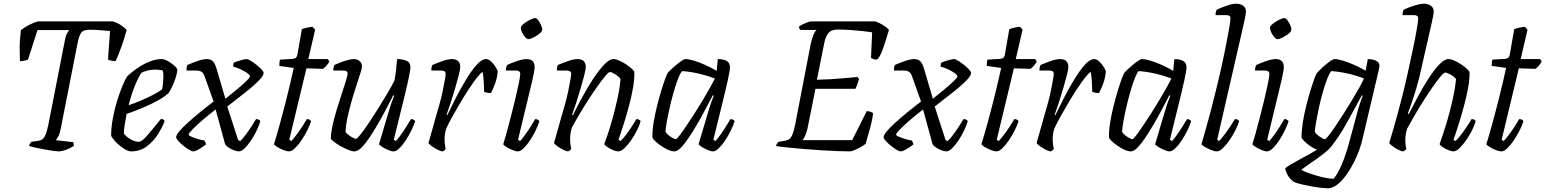

<svg xmlns="http://www.w3.org/2000/svg" viewBox="-20 -820 8371 1040"><path d="M296 0Q288 0 266.5 -3Q245 -6 218.5 -11Q192 -16 169.5 -21Q147 -26 137 -30Q141 -43 150 -52L179 -56Q195 -57 206 -63Q217 -69 225.5 -87.5Q234 -106 242 -145L331 -599Q335 -623 342 -636.5Q349 -650 355 -657H183L132 -498Q128 -495 115.5 -492Q103 -489 88 -489Q87 -511 86.5 -553Q86 -595 93 -657Q111 -671 138 -685Q165 -699 186 -704H591Q617 -696 637 -682.5Q657 -669 666 -657Q652 -606 635 -559.5Q618 -513 606 -489Q592 -489 580.5 -492Q569 -495 565 -498L576 -652Q557 -654 523.5 -656.5Q490 -659 466 -659Q430 -659 419 -641.5Q408 -624 402 -595L309 -123Q304 -97 296 -81.5Q288 -66 281 -61L376 -50Q378 -48 379 -43Q380 -38 380 -30Q361 -17 337.5 -8.5Q314 0 296 0Z M690 0Q676 0 655.5 -12Q635 -24 614.5 -43.5Q594 -63 582 -84Q582 -129 591 -178Q600 -227 614 -272.5Q628 -318 642.5 -353Q657 -388 668 -405Q677 -415 697 -431Q717 -447 743 -463Q769 -479 798 -489.5Q827 -500 856 -500Q870 -500 889.5 -489Q909 -478 924.5 -464Q940 -450 941 -441Q937 -409 922 -372.5Q907 -336 894 -317Q876 -299 840 -278.5Q804 -258 758.5 -238.5Q713 -219 666 -203Q660 -172 655.5 -144.5Q651 -117 651 -97Q660 -82 685 -67Q710 -52 731 -52Q748 -52 776.5 -85Q805 -118 852 -176Q867 -175 872 -164Q859 -130 835 -92Q811 -54 775 -27Q739 0 690 0ZM677 -250Q709 -261 743.5 -275.5Q778 -290 808.5 -306Q839 -322 858 -336Q860 -345 861.5 -356Q863 -367 863 -374Q865 -392 865 -409.5Q865 -427 861 -439Q850 -441 839.5 -442Q829 -443 821 -443Q798 -443 779.5 -438Q761 -433 746 -426Q727 -397 708.5 -350Q690 -303 677 -250Z M1027 0Q1019 0 1004 -9Q989 -18 973 -31Q957 -44 946 -56.5Q935 -69 934 -76Q934 -88 951.5 -109Q969 -130 998.5 -156.5Q1028 -183 1064 -212.5Q1100 -242 1137 -270L1088 -407Q1083 -422 1073.5 -430Q1064 -438 1037 -438H990Q990 -457 995 -468Q1022 -480 1051.5 -490Q1081 -500 1100 -500Q1122 -500 1133.5 -487.5Q1145 -475 1153 -448L1201 -285Q1232 -310 1263 -335.5Q1294 -361 1314 -380.5Q1334 -400 1334 -406Q1334 -414 1318 -425Q1302 -436 1280.5 -446Q1259 -456 1243 -459Q1243 -475 1247 -481Q1259 -486 1282 -493Q1305 -500 1315 -500Q1323 -500 1338 -491Q1353 -482 1369 -469Q1385 -456 1396.5 -444Q1408 -432 1408 -426Q1408 -412 1389.5 -391.5Q1371 -371 1341.5 -346Q1312 -321 1277.5 -295Q1243 -269 1211 -243L1270 -61L1281 -56Q1290 -63 1306.5 -84.5Q1323 -106 1339.5 -131Q1356 -156 1367 -175Q1383 -175 1390 -164Q1384 -142 1371 -114.5Q1358 -87 1340.5 -60.5Q1323 -34 1305.5 -17Q1288 0 1274 0Q1263 0 1246 -6.5Q1229 -13 1214.5 -23.5Q1200 -34 1198 -44L1148 -227Q1114 -201 1080 -172Q1046 -143 1024 -120.5Q1002 -98 1002 -91Q1002 -86 1015.5 -80Q1029 -74 1048.5 -68Q1068 -62 1087 -59Q1094 -48 1096 -38Q1083 -27 1060.5 -13.5Q1038 0 1027 0Z M1546 0Q1534 0 1516 -7Q1498 -14 1482.5 -23.5Q1467 -33 1464 -39Q1481 -94 1497.5 -154Q1514 -214 1528.5 -271.5Q1543 -329 1554 -376.5Q1565 -424 1571 -452L1493 -463Q1493 -487 1497 -497L1565 -501Q1576 -502 1582 -506.5Q1588 -511 1591 -524L1615 -662Q1637 -671 1673 -675L1687 -659L1650 -500H1755L1764 -488Q1759 -477 1749.5 -465.5Q1740 -454 1729 -447L1640 -450L1547 -63L1558 -56Q1566 -64 1581.5 -84Q1597 -104 1613.5 -129Q1630 -154 1642 -175Q1658 -175 1665 -164Q1659 -143 1645 -115Q1631 -87 1613.5 -61Q1596 -35 1578 -17.5Q1560 0 1546 0Z M1900 0Q1886 0 1865.5 -8.5Q1845 -17 1824 -29Q1803 -41 1788 -52.5Q1773 -64 1772 -71Q1772 -98 1781 -139Q1790 -180 1803.5 -225Q1817 -270 1831 -311.5Q1845 -353 1854 -383Q1863 -413 1863 -422Q1863 -438 1839 -438H1785Q1785 -445 1787 -454.5Q1789 -464 1791 -468Q1822 -482 1850.5 -491Q1879 -500 1897 -500Q1916 -500 1928.5 -488.5Q1941 -477 1941 -460Q1941 -452 1932 -423.5Q1923 -395 1909.5 -354Q1896 -313 1883 -267Q1870 -221 1861 -178Q1852 -135 1852 -104Q1864 -90 1882.5 -79Q1901 -68 1908 -68Q1914 -68 1932 -90.5Q1950 -113 1975 -150Q2000 -187 2027 -230Q2054 -273 2078 -313.5Q2102 -354 2117 -385Q2121 -406 2125 -439Q2129 -472 2131 -500Q2161 -500 2182 -491Q2203 -482 2203 -456Q2203 -439 2191 -384Q2179 -329 2158.5 -247Q2138 -165 2113 -63L2124 -56Q2133 -65 2148.5 -86Q2164 -107 2179.5 -131.5Q2195 -156 2206 -175Q2221 -175 2229 -164Q2222 -142 2208.5 -114Q2195 -86 2178 -60Q2161 -34 2143.5 -17Q2126 0 2112 0Q2100 0 2082.5 -7.5Q2065 -15 2050.5 -24Q2036 -33 2033 -39L2085 -214Q2094 -245 2102 -267.5Q2110 -290 2115 -301L2110 -304Q2093 -270 2071.5 -229Q2050 -188 2026.5 -147.5Q2003 -107 1980.5 -73.5Q1958 -40 1937.5 -20Q1917 0 1900 0Z M2378 0Q2369 0 2351.5 -8.5Q2334 -17 2319 -28Q2304 -39 2301 -46Q2305 -59 2314 -91.5Q2323 -124 2335.5 -168Q2348 -212 2362 -261Q2371 -293 2378 -327Q2385 -361 2389.5 -386.5Q2394 -412 2394 -419Q2394 -430 2387 -434Q2380 -438 2369 -438H2316Q2316 -455 2322 -468Q2348 -479 2377.5 -489.5Q2407 -500 2428 -500Q2473 -500 2473 -456Q2473 -445 2465 -413.5Q2457 -382 2445 -341Q2433 -300 2420.5 -261.5Q2408 -223 2399 -199L2402 -195Q2423 -239 2450 -291.5Q2477 -344 2506 -391.5Q2535 -439 2562.5 -469.5Q2590 -500 2613 -500Q2626 -500 2640.5 -486.5Q2655 -473 2665 -456.5Q2675 -440 2676 -433Q2673 -398 2662 -368Q2651 -338 2639 -316Q2615 -316 2602 -324Q2602 -332 2601.5 -352.5Q2601 -373 2599 -395Q2597 -417 2594 -430Q2584 -425 2565.5 -402Q2547 -379 2524 -344.5Q2501 -310 2477.5 -270.5Q2454 -231 2433 -193.5Q2412 -156 2398 -126Q2393 -112 2390.5 -97Q2388 -82 2388 -64Q2388 -42 2394 -14Q2392 -11 2389 -7.5Q2386 -4 2378 0Z M2785 0Q2773 0 2755.5 -7.5Q2738 -15 2723 -24Q2708 -33 2706 -39Q2712 -57 2723 -97Q2734 -137 2747 -187Q2760 -237 2771.5 -285.5Q2783 -334 2790.5 -370.5Q2798 -407 2798 -419Q2798 -430 2791 -434Q2784 -438 2773 -438H2720Q2720 -446 2722 -455Q2724 -464 2727 -468Q2750 -479 2781 -489.5Q2812 -500 2832 -500Q2876 -500 2876 -456Q2876 -439 2863 -382.5Q2850 -326 2829.5 -243.5Q2809 -161 2786 -63L2797 -56Q2806 -65 2821.5 -86Q2837 -107 2852.5 -131.5Q2868 -156 2879 -175Q2887 -175 2893 -171.5Q2899 -168 2902 -164Q2895 -142 2882 -114.5Q2869 -87 2851.5 -60.5Q2834 -34 2816.5 -17Q2799 0 2785 0ZM2842 -608Q2834 -608 2824.5 -619Q2815 -630 2808 -644.5Q2801 -659 2801 -669Q2801 -679 2817 -691.5Q2833 -704 2851.5 -713Q2870 -722 2879 -722Q2887 -722 2895.5 -710.5Q2904 -699 2910.5 -684.5Q2917 -670 2917 -660Q2917 -650 2902.5 -638Q2888 -626 2870 -617Q2852 -608 2842 -608Z M3058 0Q3049 0 3031.5 -8.5Q3014 -17 2999 -28Q2984 -39 2981 -46Q2985 -59 2994 -91.5Q3003 -124 3015.5 -168Q3028 -212 3042 -261Q3051 -293 3058 -327Q3065 -361 3069.5 -386.5Q3074 -412 3074 -419Q3074 -430 3067 -434Q3060 -438 3049 -438H2996Q2996 -455 3002 -468Q3028 -479 3057.5 -489.5Q3087 -500 3108 -500Q3153 -500 3153 -456Q3153 -445 3145 -413.5Q3137 -382 3125 -341Q3113 -300 3100.5 -261.5Q3088 -223 3079 -199L3083 -195Q3099 -229 3121 -270Q3143 -311 3167 -351.5Q3191 -392 3215.5 -425.5Q3240 -459 3262.5 -479.5Q3285 -500 3303 -500Q3316 -500 3335 -491.5Q3354 -483 3372 -471Q3390 -459 3402.5 -447.5Q3415 -436 3416 -429Q3417 -392 3409 -345.5Q3401 -299 3388.5 -252Q3376 -205 3363.5 -164Q3351 -123 3341.5 -96Q3332 -69 3330 -63L3341 -56Q3351 -64 3367.5 -85.5Q3384 -107 3401 -132.5Q3418 -158 3427 -175Q3437 -175 3443 -171Q3449 -167 3450 -164Q3445 -143 3431 -115Q3417 -87 3399 -61Q3381 -35 3362.5 -17.5Q3344 0 3329 0Q3318 0 3301 -7Q3284 -14 3270 -23.5Q3256 -33 3253 -40Q3258 -52 3270.5 -88.5Q3283 -125 3297.5 -176.5Q3312 -228 3324.5 -285Q3337 -342 3341 -393Q3330 -407 3311 -418.5Q3292 -430 3284 -430Q3277 -430 3258.5 -408Q3240 -386 3215.5 -351.5Q3191 -317 3165 -276.5Q3139 -236 3116 -197Q3093 -158 3078 -130Q3073 -115 3070.5 -98.5Q3068 -82 3068 -66Q3068 -53 3069.5 -41Q3071 -29 3074 -14Q3072 -11 3069 -7.5Q3066 -4 3058 0Z M3633 0Q3617 0 3597.5 -9Q3578 -18 3559.5 -31Q3541 -44 3528 -56.5Q3515 -69 3514 -75Q3513 -112 3520.5 -157.5Q3528 -203 3539.5 -248.5Q3551 -294 3563 -333Q3575 -372 3584.5 -397Q3594 -422 3598 -427Q3603 -433 3616 -445Q3629 -457 3644 -469.5Q3659 -482 3672.5 -491Q3686 -500 3693 -500Q3710 -500 3738.5 -491.5Q3767 -483 3799.5 -468.5Q3832 -454 3862 -436L3868 -500Q3934 -500 3934 -456Q3934 -439 3922 -384.5Q3910 -330 3889.5 -247.5Q3869 -165 3844 -63L3855 -56Q3864 -65 3879 -85.5Q3894 -106 3909.5 -130.5Q3925 -155 3937 -175Q3944 -175 3950.5 -171.5Q3957 -168 3959 -164Q3953 -143 3939.5 -115Q3926 -87 3909 -61Q3892 -35 3874 -17.5Q3856 0 3842 0Q3831 0 3813.5 -7.5Q3796 -15 3781.5 -24Q3767 -33 3764 -39L3816 -214Q3825 -245 3834 -270Q3843 -295 3846 -301L3841 -304Q3823 -270 3801.5 -229Q3780 -188 3756.5 -147.5Q3733 -107 3710.5 -73.5Q3688 -40 3668 -20Q3648 0 3633 0ZM3641 -66Q3645 -66 3659.5 -84.5Q3674 -103 3695 -134Q3716 -165 3739.5 -201.5Q3763 -238 3785.5 -275.5Q3808 -313 3825.5 -344.5Q3843 -376 3852 -395Q3810 -411 3764 -421.5Q3718 -432 3675 -435Q3664 -423 3651.5 -390Q3639 -357 3627 -314Q3615 -271 3605.5 -228.5Q3596 -186 3590.5 -152.5Q3585 -119 3585 -106Q3594 -91 3613.5 -78.5Q3633 -66 3641 -66Z M4586 0Q4560 0 4518.5 -1.5Q4477 -3 4429 -6Q4381 -9 4333.5 -13Q4286 -17 4246.5 -21Q4207 -25 4183 -29Q4187 -42 4197 -52L4223 -56Q4239 -58 4250.5 -63.5Q4262 -69 4270.5 -87.5Q4279 -106 4287 -144L4371 -580Q4385 -643 4403 -658H4316Q4313 -660 4310.5 -664Q4308 -668 4308 -676Q4314 -681 4327 -687.5Q4340 -694 4353 -699Q4366 -704 4372 -704H4722Q4744 -696 4764.5 -683.5Q4785 -671 4795 -658Q4781 -608 4765 -562Q4749 -516 4734 -500Q4724 -495 4712.5 -499.5Q4701 -504 4698 -506L4704 -645Q4685 -648 4654 -651.5Q4623 -655 4587 -657.5Q4551 -660 4518 -660Q4482 -660 4466.5 -640Q4451 -620 4444 -583L4405 -388Q4447 -389 4479.5 -391Q4512 -393 4545.5 -396Q4579 -399 4625 -403L4633 -392Q4622 -354 4613 -339H4397L4354 -124Q4349 -102 4341.5 -85.5Q4334 -69 4327 -61H4596L4675 -218Q4688 -218 4698.5 -213.5Q4709 -209 4709 -205Q4707 -184 4700 -154.5Q4693 -125 4684 -94.5Q4675 -64 4669 -41Q4659 -33 4643 -24Q4627 -15 4611 -8Q4595 -1 4586 0Z M4859 0Q4851 0 4836 -9Q4821 -18 4805 -31Q4789 -44 4778 -56.5Q4767 -69 4766 -76Q4766 -88 4783.5 -109Q4801 -130 4830.5 -156.5Q4860 -183 4896 -212.5Q4932 -242 4969 -270L4920 -407Q4915 -422 4905.5 -430Q4896 -438 4869 -438H4822Q4822 -457 4827 -468Q4854 -480 4883.5 -490Q4913 -500 4932 -500Q4954 -500 4965.5 -487.5Q4977 -475 4985 -448L5033 -285Q5064 -310 5095 -335.5Q5126 -361 5146 -380.5Q5166 -400 5166 -406Q5166 -414 5150 -425Q5134 -436 5112.5 -446Q5091 -456 5075 -459Q5075 -475 5079 -481Q5091 -486 5114 -493Q5137 -500 5147 -500Q5155 -500 5170 -491Q5185 -482 5201 -469Q5217 -456 5228.5 -444Q5240 -432 5240 -426Q5240 -412 5221.5 -391.5Q5203 -371 5173.5 -346Q5144 -321 5109.5 -295Q5075 -269 5043 -243L5102 -61L5113 -56Q5122 -63 5138.5 -84.5Q5155 -106 5171.5 -131Q5188 -156 5199 -175Q5215 -175 5222 -164Q5216 -142 5203 -114.5Q5190 -87 5172.5 -60.5Q5155 -34 5137.5 -17Q5120 0 5106 0Q5095 0 5078 -6.5Q5061 -13 5046.5 -23.5Q5032 -34 5030 -44L4980 -227Q4946 -201 4912 -172Q4878 -143 4856 -120.5Q4834 -98 4834 -91Q4834 -86 4847.5 -80Q4861 -74 4880.5 -68Q4900 -62 4919 -59Q4926 -48 4928 -38Q4915 -27 4892.5 -13.5Q4870 0 4859 0Z M5378 0Q5366 0 5348 -7Q5330 -14 5314.5 -23.5Q5299 -33 5296 -39Q5313 -94 5329.5 -154Q5346 -214 5360.5 -271.5Q5375 -329 5386 -376.5Q5397 -424 5403 -452L5325 -463Q5325 -487 5329 -497L5397 -501Q5408 -502 5414 -506.5Q5420 -511 5423 -524L5447 -662Q5469 -671 5505 -675L5519 -659L5482 -500H5587L5596 -488Q5591 -477 5581.5 -465.5Q5572 -454 5561 -447L5472 -450L5379 -63L5390 -56Q5398 -64 5413.5 -84Q5429 -104 5445.5 -129Q5462 -154 5474 -175Q5490 -175 5497 -164Q5491 -143 5477 -115Q5463 -87 5445.5 -61Q5428 -35 5410 -17.5Q5392 0 5378 0Z M5672 0Q5663 0 5645.5 -8.5Q5628 -17 5613 -28Q5598 -39 5595 -46Q5599 -59 5608 -91.5Q5617 -124 5629.5 -168Q5642 -212 5656 -261Q5665 -293 5672 -327Q5679 -361 5683.5 -386.5Q5688 -412 5688 -419Q5688 -430 5681 -434Q5674 -438 5663 -438H5610Q5610 -455 5616 -468Q5642 -479 5671.5 -489.5Q5701 -500 5722 -500Q5767 -500 5767 -456Q5767 -445 5759 -413.5Q5751 -382 5739 -341Q5727 -300 5714.5 -261.5Q5702 -223 5693 -199L5696 -195Q5717 -239 5744 -291.5Q5771 -344 5800 -391.5Q5829 -439 5856.5 -469.5Q5884 -500 5907 -500Q5920 -500 5934.5 -486.5Q5949 -473 5959 -456.5Q5969 -440 5970 -433Q5967 -398 5956 -368Q5945 -338 5933 -316Q5909 -316 5896 -324Q5896 -332 5895.5 -352.5Q5895 -373 5893 -395Q5891 -417 5888 -430Q5878 -425 5859.5 -402Q5841 -379 5818 -344.5Q5795 -310 5771.5 -270.5Q5748 -231 5727 -193.5Q5706 -156 5692 -126Q5687 -112 5684.5 -97Q5682 -82 5682 -64Q5682 -42 5688 -14Q5686 -11 5683 -7.5Q5680 -4 5672 0Z M6106 0Q6090 0 6070.5 -9Q6051 -18 6032.5 -31Q6014 -44 6001 -56.5Q5988 -69 5987 -75Q5986 -112 5993.5 -157.5Q6001 -203 6012.5 -248.5Q6024 -294 6036 -333Q6048 -372 6057.5 -397Q6067 -422 6071 -427Q6076 -433 6089 -445Q6102 -457 6117 -469.5Q6132 -482 6145.5 -491Q6159 -500 6166 -500Q6183 -500 6211.5 -491.5Q6240 -483 6272.5 -468.5Q6305 -454 6335 -436L6341 -500Q6407 -500 6407 -456Q6407 -439 6395 -384.5Q6383 -330 6362.5 -247.5Q6342 -165 6317 -63L6328 -56Q6337 -65 6352 -85.5Q6367 -106 6382.5 -130.5Q6398 -155 6410 -175Q6417 -175 6423.5 -171.5Q6430 -168 6432 -164Q6426 -143 6412.5 -115Q6399 -87 6382 -61Q6365 -35 6347 -17.5Q6329 0 6315 0Q6304 0 6286.5 -7.5Q6269 -15 6254.5 -24Q6240 -33 6237 -39L6289 -214Q6298 -245 6307 -270Q6316 -295 6319 -301L6314 -304Q6296 -270 6274.5 -229Q6253 -188 6229.5 -147.5Q6206 -107 6183.5 -73.5Q6161 -40 6141 -20Q6121 0 6106 0ZM6114 -66Q6118 -66 6132.5 -84.5Q6147 -103 6168 -134Q6189 -165 6212.5 -201.5Q6236 -238 6258.5 -275.5Q6281 -313 6298.5 -344.5Q6316 -376 6325 -395Q6283 -411 6237 -421.5Q6191 -432 6148 -435Q6137 -423 6124.5 -390Q6112 -357 6100 -314Q6088 -271 6078.5 -228.5Q6069 -186 6063.5 -152.5Q6058 -119 6058 -106Q6067 -91 6086.5 -78.5Q6106 -66 6114 -66Z M6571 0Q6559 0 6540.5 -7.5Q6522 -15 6506.5 -24Q6491 -33 6488 -39Q6494 -59 6504.5 -96.5Q6515 -134 6528.5 -183Q6542 -232 6555 -286Q6572 -351 6588 -421Q6604 -491 6616.5 -553.5Q6629 -616 6637 -661Q6645 -706 6645 -721Q6645 -738 6623 -738H6564Q6564 -755 6571 -768Q6598 -780 6627 -790Q6656 -800 6677 -800Q6697 -800 6713 -789.5Q6729 -779 6729 -757Q6729 -754 6726 -735Q6723 -716 6717 -691L6573 -63L6583 -56Q6593 -65 6609 -86Q6625 -107 6641.5 -131.5Q6658 -156 6669 -175Q6686 -175 6692 -164Q6686 -143 6672 -115Q6658 -87 6640 -61Q6622 -35 6604 -17.5Q6586 0 6571 0Z M6843 0Q6831 0 6813.5 -7.5Q6796 -15 6781 -24Q6766 -33 6764 -39Q6770 -57 6781 -97Q6792 -137 6805 -187Q6818 -237 6829.5 -285.5Q6841 -334 6848.5 -370.5Q6856 -407 6856 -419Q6856 -430 6849 -434Q6842 -438 6831 -438H6778Q6778 -446 6780 -455Q6782 -464 6785 -468Q6808 -479 6839 -489.5Q6870 -500 6890 -500Q6934 -500 6934 -456Q6934 -439 6921 -382.5Q6908 -326 6887.5 -243.5Q6867 -161 6844 -63L6855 -56Q6864 -65 6879.5 -86Q6895 -107 6910.5 -131.5Q6926 -156 6937 -175Q6945 -175 6951 -171.5Q6957 -168 6960 -164Q6953 -142 6940 -114.5Q6927 -87 6909.5 -60.5Q6892 -34 6874.5 -17Q6857 0 6843 0ZM6900 -608Q6892 -608 6882.5 -619Q6873 -630 6866 -644.5Q6859 -659 6859 -669Q6859 -679 6875 -691.5Q6891 -704 6909.5 -713Q6928 -722 6937 -722Q6945 -722 6953.5 -710.5Q6962 -699 6968.5 -684.5Q6975 -670 6975 -660Q6975 -650 6960.5 -638Q6946 -626 6928 -617Q6910 -608 6900 -608Z M7172 200Q7161 200 7137.5 197.5Q7114 195 7086.5 190Q7059 185 7032.5 179Q7006 173 6989 166Q6965 148 6954 127Q6943 106 6941 94Q6945 86 6972.5 70Q7000 54 7038.5 33.5Q7077 13 7114 -9Q7083 -22 7058.5 -43Q7034 -64 7030 -75Q7030 -112 7037 -157Q7044 -202 7055.5 -247.5Q7067 -293 7079 -332Q7091 -371 7100.5 -396.5Q7110 -422 7114 -425Q7122 -435 7141.5 -453Q7161 -471 7180.5 -485.5Q7200 -500 7210 -500Q7226 -500 7254.5 -491.5Q7283 -483 7315.5 -468.5Q7348 -454 7377 -437L7389 -500Q7400 -500 7414.5 -497.5Q7429 -495 7440.5 -487Q7452 -479 7452 -463Q7452 -461 7451 -455Q7450 -449 7448 -439L7359 -62Q7349 -20 7329 26Q7309 72 7283.5 111.5Q7258 151 7229 175.5Q7200 200 7172 200ZM7157 -66Q7161 -66 7176 -84.5Q7191 -103 7212 -134Q7233 -165 7256.5 -202Q7280 -239 7302.5 -276Q7325 -313 7342.5 -344.5Q7360 -376 7368 -395Q7282 -428 7191 -435Q7180 -422 7167.5 -389Q7155 -356 7143 -313Q7131 -270 7122 -227Q7113 -184 7107.5 -151Q7102 -118 7102 -106Q7110 -92 7129.5 -79Q7149 -66 7157 -66ZM7204 148Q7227 120 7247.5 72Q7268 24 7286 -41L7338 -233Q7345 -257 7352 -276.5Q7359 -296 7362 -301L7357 -304Q7317 -230 7275.5 -155Q7234 -80 7189 -24Q7178 -10 7156 7.5Q7134 25 7108.5 43Q7083 61 7061 76Q7039 91 7028 100Q7042 108 7073 119Q7104 130 7140 139Q7176 148 7204 148Z M7581 0Q7572 0 7555 -8.5Q7538 -17 7523 -28Q7508 -39 7505 -46Q7512 -68 7524 -109.5Q7536 -151 7549 -198Q7562 -245 7572 -285Q7588 -347 7603.5 -416.5Q7619 -486 7632.5 -550Q7646 -614 7654 -660Q7662 -706 7662 -721Q7662 -738 7640 -738H7577Q7577 -756 7584 -768Q7614 -782 7644.5 -791Q7675 -800 7694 -800Q7713 -800 7729.5 -789.5Q7746 -779 7746 -757Q7746 -742 7734 -691L7678 -445Q7667 -394 7653 -346Q7639 -298 7626 -261Q7613 -224 7606 -206L7611 -202Q7632 -244 7659.5 -295.5Q7687 -347 7717 -393.5Q7747 -440 7775.5 -470Q7804 -500 7826 -500Q7840 -500 7858.5 -491.5Q7877 -483 7895 -471Q7913 -459 7925.5 -447.5Q7938 -436 7940 -429Q7941 -392 7932.5 -345.5Q7924 -299 7911.5 -252Q7899 -205 7886.5 -164Q7874 -123 7864.5 -96Q7855 -69 7853 -63L7864 -56Q7874 -65 7890.5 -86Q7907 -107 7923.5 -131.5Q7940 -156 7951 -175Q7968 -175 7973 -164Q7968 -143 7954 -115Q7940 -87 7922 -61Q7904 -35 7885.5 -17.5Q7867 0 7853 0Q7842 0 7825 -7Q7808 -14 7794 -23.5Q7780 -33 7778 -40Q7782 -51 7794.5 -88Q7807 -125 7822 -176.5Q7837 -228 7849.5 -285Q7862 -342 7867 -392Q7856 -406 7836 -416.5Q7816 -427 7809 -427Q7801 -427 7782.5 -405Q7764 -383 7739 -347Q7714 -311 7688 -270Q7662 -229 7639.5 -190Q7617 -151 7602 -123Q7592 -90 7592 -61Q7592 -51 7593 -39.5Q7594 -28 7598 -14Q7596 -11 7592.5 -7.5Q7589 -4 7581 0Z M8113 0Q8101 0 8083 -7Q8065 -14 8049.5 -23.5Q8034 -33 8031 -39Q8048 -94 8064.5 -154Q8081 -214 8095.5 -271.5Q8110 -329 8121 -376.5Q8132 -424 8138 -452L8060 -463Q8060 -487 8064 -497L8132 -501Q8143 -502 8149 -506.5Q8155 -511 8158 -524L8182 -662Q8204 -671 8240 -675L8254 -659L8217 -500H8322L8331 -488Q8326 -477 8316.5 -465.5Q8307 -454 8296 -447L8207 -450L8114 -63L8125 -56Q8133 -64 8148.5 -84Q8164 -104 8180.5 -129Q8197 -154 8209 -175Q8225 -175 8232 -164Q8226 -143 8212 -115Q8198 -87 8180.5 -61Q8163 -35 8145 -17.5Q8127 0 8113 0Z"/></svg>

Font: Texturina Extralight
Style: Italic
Weight: 200
Italic angle: -11°
Designer: Guillermo Torres Carreño
Foundry: Omnibus-Type
Version: Version 1.002; ttfautohint (v1.8.3)